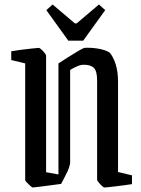

<svg xmlns="http://www.w3.org/2000/svg" viewBox="-20 -825 626 854"><path d="M412 -25V-467Q412 -508 398 -522.5Q384 -537 353 -537Q339 -537 323 -530Q307 -523 292 -514V-101Q292 -95 287 -79.5Q282 -64 271 -44L252 -7Q242 -6 221.5 -3Q201 0 180 2.5Q159 5 143.5 7Q128 9 126 9Q123 9 115 2Q107 -5 99.5 -13Q92 -21 92 -24V-543L30 -558V-597Q46 -600 73.5 -603.5Q101 -607 125 -609.5Q149 -612 153 -612Q156 -612 164 -605Q172 -598 178.5 -589.5Q185 -581 185 -578V-59L240 -49V-543Q257 -554 282 -570Q307 -586 328.5 -598.5Q350 -611 355 -612Q382 -614 414.5 -609Q447 -604 468 -591Q484 -572 494.5 -539Q505 -506 505 -461V-60L567 -45V-6Q555 -4 536 -1.5Q517 1 497 3.5Q477 6 462 7.5Q447 9 444 9Q441 9 433 1.5Q425 -6 418.5 -14Q412 -22 412 -25ZM284 -644 186 -780 214 -805 313 -721H321L420 -805L448 -780L350 -644Z"/></svg>

Font: Grenze Gotisch
Style: Regular
Weight: 400
Designer: Renata Polastri
Foundry: Omnibus-Type
Version: Version 1.001